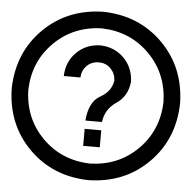

<svg xmlns="http://www.w3.org/2000/svg" viewBox="-56 -819 945 945"><g transform="rotate(5 416.0 -347.0)"><path d="M375 -96.7V-180.7H457V-96.7ZM416 -762.7C534.5 -760.1 632.8 -719.7 710.9 -641.6C789.1 -563.5 829.4 -465.2 832 -346.7C829.4 -228.2 789.1 -129.9 710.9 -51.8C632.8 26.4 534.5 66.7 416 69.3C297.5 66.7 199.2 26.4 121.1 -51.8C43 -129.9 2.6 -228.2 0 -346.7C2.6 -465.2 43 -563.5 121.1 -641.6C199.2 -719.7 297.5 -760.1 416 -762.7ZM416 -12.7C509.8 -15.3 588.2 -48.2 651.4 -111.3C714.5 -174.5 747.4 -252.9 750 -346.7C747.4 -440.4 714.5 -518.9 651.4 -582C588.2 -645.2 509.8 -678.1 416 -680.7C322.3 -678.1 243.8 -645.2 180.7 -582C117.5 -518.9 84.6 -440.4 82 -346.7C84.6 -252.9 117.5 -174.5 180.7 -111.3C243.8 -48.2 322.3 -15.3 416 -12.7ZM416 -596.7C462.9 -595.4 502 -579.1 533.2 -547.9C564.5 -516.6 580.7 -477.5 582 -430.7C576.8 -382.5 556 -346.4 519.5 -322.3C483.1 -298.2 462.2 -264.6 457 -221.7H375C380.2 -284.2 401 -325.5 437.5 -345.7C474 -365.9 494.8 -394.2 500 -430.7C498.7 -454.1 490.2 -473.6 474.6 -489.3C459 -504.9 439.5 -512.7 416 -512.7C392.6 -512.7 373 -504.9 357.4 -489.3C341.8 -473.6 333.3 -454.1 332 -430.7H250C251.3 -477.5 267.6 -516.6 298.8 -547.9C330.1 -579.1 369.1 -595.4 416 -596.7Z"/></g></svg>

Font: CaskaydiaCove Nerd Font
Style: Bold
Weight: 700
Designer: Aaron Bell
Foundry: Saja Typeworks
Version: Version 2111.1;Nerd Fonts 2.3.0